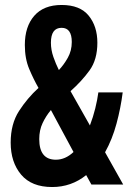

<svg xmlns="http://www.w3.org/2000/svg" viewBox="-20 -743 540 773"><path d="M185 -571Q185 -631 228 -631Q269 -631 269 -574Q269 -539 253 -510.5Q237 -482 217 -461Q205 -485 195 -513.5Q185 -542 185 -571ZM205 -100Q138 -100 138 -183Q138 -219 151.5 -247.5Q165 -276 185 -300L276 -131Q243 -100 205 -100ZM348 0H476L403 -130Q432 -182 449 -245Q466 -308 474 -371H376Q372 -341 363.5 -306.5Q355 -272 342 -238L264 -376Q309 -416 340.5 -459.5Q372 -503 372 -571Q372 -637 337 -680Q302 -723 228 -723Q156 -723 118 -679.5Q80 -636 80 -562Q80 -507 97.5 -465.5Q115 -424 135 -389Q90 -348 56.5 -296Q23 -244 23 -169Q23 -90 65 -40Q107 10 190 10Q267 10 327 -38Z"/></svg>

Font: Noto Sans Mono UI Condensed
Style: Bold
Weight: 700
Width: 3
Designer: Monotype Design team
Foundry: Monotype Imaging Inc.
Version: 1.000